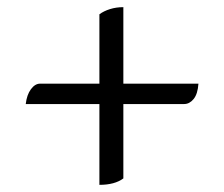

<svg xmlns="http://www.w3.org/2000/svg" viewBox="-20 -597 627 537"><path d="M325 -306V-98Q301 -80 258 -80V-306H52Q55 -332 66.5 -347.5Q78 -363 92 -363H258V-557Q270 -566 287.5 -571.5Q305 -577 325 -577V-363H535Q533 -334 521.5 -320Q510 -306 495 -306Z"/></svg>

Font: Gotu
Style: Regular
Weight: 400
Designer: Sarang Kulkarni & Kailash Malviya
Foundry: Ek Type
Version: Version 2.320;hotconv 1.0.109;makeotfexe 2.5.65596; ttfautoh